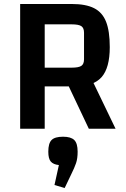

<svg xmlns="http://www.w3.org/2000/svg" viewBox="-20 -645 630 962"><path d="M204 -212V0H81V-625H340Q410 -625 451.5 -604Q493 -583 511.5 -536Q530 -489 530 -409Q530 -305 489 -258.5Q448 -212 355 -212ZM204 -306H339Q374 -306 387.5 -315Q401 -324 401 -348V-481Q401 -505 387.5 -514Q374 -523 339 -523H204ZM424 -280 559 0H425L310 -243ZM304 297 253 282 275 182Q247 179 234.5 164.5Q222 150 222 115Q222 73 238.5 56.5Q255 40 296 40Q335 40 352 56.5Q369 73 369 115Q369 149 361 172.5Q353 196 337 228Z"/></svg>

Font: Changa Medium
Style: Regular
Weight: 500
Designer: Eduardo Rodriguez Tunni
Foundry: Eduardo Rodriguez Tunni
Version: Version 3.003